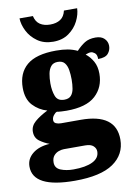

<svg xmlns="http://www.w3.org/2000/svg" viewBox="-120 -845 806 1145"><g transform="rotate(-10 282.5 -272.5)"><path d="M239 233Q-14 233 -14 103Q-14 56 24.5 25Q63 -6 128 -10Q97 -21 69.5 -41Q42 -61 42 -98Q42 -133 71.5 -158.5Q101 -184 149 -208Q99 -222 63.5 -260Q28 -298 28 -366Q28 -455 84.5 -503Q141 -551 262 -551Q302 -551 332 -545.5Q362 -540 390 -527Q415 -554 441 -570.5Q467 -587 507 -587Q542 -587 560.5 -568.5Q579 -550 579 -524Q579 -498 562 -478Q545 -458 501 -458Q501 -485 488 -495Q475 -505 465 -505Q454 -505 446 -502Q438 -499 432 -497Q458 -477 475.5 -446Q493 -415 493 -371Q493 -289 437.5 -238Q382 -187 262 -187Q252 -187 232 -188Q212 -189 204 -191Q194 -188 183.5 -174.5Q173 -161 173 -146Q173 -131 186 -125Q199 -119 216 -119H336Q548 -119 548 37Q548 128 472 180.5Q396 233 239 233ZM260 -254Q288 -254 301.5 -269Q315 -284 319.5 -309.5Q324 -335 324 -365Q324 -396 319.5 -423Q315 -450 301.5 -466.5Q288 -483 260 -483Q233 -483 219 -466Q205 -449 200 -422Q195 -395 195 -364Q195 -320 207.5 -287Q220 -254 260 -254ZM242 165Q316 165 358 144.5Q400 124 400 84Q400 65 384.5 50.5Q369 36 335 36H206Q192 36 174.5 42Q157 48 144.5 63Q132 78 132 104Q132 138 165 151.5Q198 165 242 165ZM256 -606Q200 -606 161 -633.5Q122 -661 102 -701Q82 -741 81 -778H162Q170 -742 194.5 -726Q219 -710 256 -710Q293 -710 317.5 -726Q342 -742 350 -778H430Q429 -741 409 -701Q389 -661 350.5 -633.5Q312 -606 256 -606Z"/></g></svg>

Font: Noto Serif Hentaigana Black
Style: Regular
Weight: 900
Designer: Kazuhiro Yamada
Foundry: nipponia
Version: Version 1.000; ttfautohint (v1.8.4.7-5d5b)